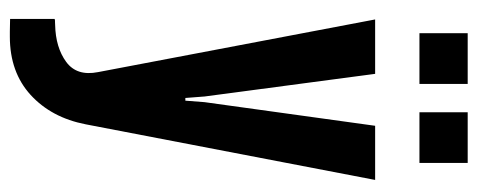

<svg xmlns="http://www.w3.org/2000/svg" viewBox="-310 -465 970 390"><g transform="rotate(90 175.0 -270.0)"><path d="M54.5 195Q126.5 195 172.8 152.8Q219 110.5 232.5 41L345.5 -547H235.5L187.5 -200.5L184.5 -161.5H179L176 -200.5L130 -547H19.5L126.5 16Q135 59 105.8 80.5Q76.5 102 30.5 103Q22 103.5 22.5 103.2Q23 103 18.5 104V194.5Q33.5 195 43.8 195Q54 195 54.5 195ZM208 -637H311V-735H208ZM47.5 -637H150.5V-735H47.5Z"/></g></svg>

Font: League Gothic SemiExpanded
Style: Regular
Weight: 400
Width: 6
Designer: The League of Moveable Type
Version: Version 1.600; ttfautohint (v1.8.3)